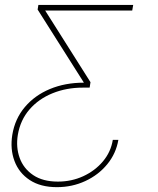

<svg xmlns="http://www.w3.org/2000/svg" viewBox="-20 -566 638 777"><path d="M210.4 191.4Q144 191.4 100.3 162.6Q56.6 133.8 38.6 85.4Q20.5 37.1 29.8 -20.5Q40.5 -85.4 80.6 -132.8Q120.6 -180.2 182.1 -205.8Q243.7 -231.4 318.8 -231.4L319.3 -231.9L132.3 -527.3L135.3 -545.9H519L515.1 -523.4H163.1V-522.9L346.2 -233.4L342.8 -211.4H315.4Q249 -211.4 192.9 -188.7Q136.7 -166 99.6 -123.3Q62.5 -80.6 52.2 -20.5Q43.9 29.8 59.6 73Q75.2 116.2 114.3 142.6Q153.3 168.9 214.4 168.9Q269.5 168.9 317.1 147Q364.7 125 396.7 86.9Q428.7 48.8 436.5 0H459Q449.7 55.2 414.1 98.6Q378.4 142.1 325.2 166.7Q272 191.4 210.4 191.4Z"/></svg>

Font: Inter Thin
Style: Italic
Weight: 250
Italic angle: -9.3988°
Designer: Rasmus Andersson
Foundry: rsms
Version: Version 4.001;git-66647c0bb